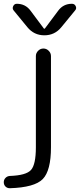

<svg xmlns="http://www.w3.org/2000/svg" viewBox="-38 -777 423 1017"><path d="M14 220Q0 220 -9 211Q-18 202 -18 188Q-18 175 -9 165.5Q0 156 14 155Q101 152 126.5 123Q152 94 152 3V-480Q152 -496 164 -508Q176 -520 192 -520Q208 -520 220 -508Q232 -496 232 -480V3Q232 127 188.5 171.5Q145 216 14 220ZM270 -720Q297 -757 343 -757Q357 -757 363 -744.5Q369 -732 360 -722L287 -633Q252 -590 197 -590Q142 -590 107 -633L34 -722Q26 -732 32 -744.5Q38 -757 51 -757Q97 -757 124 -720L195 -625H197H199Z"/></svg>

Font: Rounded Mplus 1c
Style: Regular
Weight: 400
Version: Version 1.059.20150529